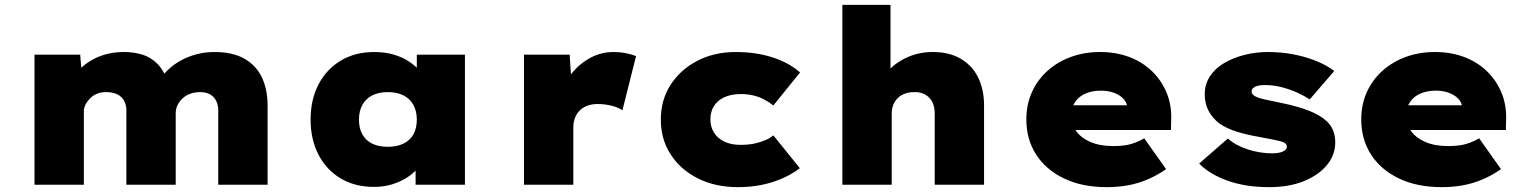

<svg xmlns="http://www.w3.org/2000/svg" viewBox="-20 -760 6283 790"><path d="M122 0V-535H310L318 -435L287 -451Q305 -475 327.5 -492.5Q350 -510 375.5 -522Q401 -534 430 -540Q459 -546 491 -546Q530 -546 565 -535.5Q600 -525 627 -498Q654 -471 672 -422L633 -425L642 -439Q660 -464 683.5 -483.5Q707 -503 735.5 -517Q764 -531 796 -538.5Q828 -546 862 -546Q938 -546 986.5 -518Q1035 -490 1058 -440.5Q1081 -391 1081 -326V0H878V-305Q878 -327 870 -344Q862 -361 845.5 -371Q829 -381 804 -381Q782 -381 763.5 -374.5Q745 -368 731.5 -355.5Q718 -343 710.5 -327.5Q703 -312 703 -294V0H500V-305Q500 -328 491 -345Q482 -362 463.5 -371.5Q445 -381 416 -381Q395 -381 378.5 -374Q362 -367 350 -354.5Q338 -342 331.5 -329Q325 -316 325 -302V0Z M1519 9Q1440 9 1381.5 -26Q1323 -61 1290.5 -123.5Q1258 -186 1258 -268Q1258 -350 1290.5 -412.5Q1323 -475 1382 -510.5Q1441 -546 1520 -546Q1563 -546 1599.5 -535.5Q1636 -525 1663.5 -506.5Q1691 -488 1709.5 -466Q1728 -444 1738 -420L1695 -417V-535H1893V0H1690V-139L1733 -129Q1725 -102 1706.5 -77Q1688 -52 1660 -33Q1632 -14 1596.5 -2.5Q1561 9 1519 9ZM1576 -156Q1613 -156 1640 -169Q1667 -182 1681 -207Q1695 -232 1695 -268Q1695 -303 1681 -328.5Q1667 -354 1640 -367.5Q1613 -381 1576 -381Q1538 -381 1511.5 -367.5Q1485 -354 1471 -328.5Q1457 -303 1457 -268Q1457 -232 1471 -207Q1485 -182 1511.5 -169Q1538 -156 1576 -156Z M2136 0V-535H2324L2336 -347L2283 -361Q2297 -413 2330 -455Q2363 -497 2408 -521.5Q2453 -546 2504 -546Q2530 -546 2554 -541.5Q2578 -537 2597 -529L2541 -306Q2527 -317 2498.5 -324.5Q2470 -332 2439 -332Q2414 -332 2395 -324.5Q2376 -317 2363.5 -303.5Q2351 -290 2345 -273Q2339 -256 2339 -236V0Z M3016 10Q2923 10 2851.5 -26Q2780 -62 2739.5 -124.5Q2699 -187 2699 -268Q2699 -349 2739.5 -411.5Q2780 -474 2849.5 -510Q2919 -546 3008 -546Q3089 -546 3157 -524.5Q3225 -503 3272 -462L3162 -326Q3146 -339 3125.5 -350Q3105 -361 3081 -367Q3057 -373 3028 -373Q2989 -373 2960.5 -360Q2932 -347 2917.5 -323.5Q2903 -300 2903 -269Q2903 -239 2917 -215.5Q2931 -192 2959 -178Q2987 -164 3026 -164Q3060 -164 3085 -169.5Q3110 -175 3129.5 -183.5Q3149 -192 3162 -203L3271 -68Q3224 -32 3159 -11Q3094 10 3016 10Z M3446 0V-740H3644V-411L3596 -394Q3606 -438 3638 -472Q3670 -506 3717 -526Q3764 -546 3818 -546Q3886 -546 3933.5 -518Q3981 -490 4005 -440.5Q4029 -391 4029 -326V0H3826V-291Q3826 -321 3816 -340.5Q3806 -360 3786.5 -371Q3767 -382 3741 -381Q3721 -381 3704 -375Q3687 -369 3674.5 -357Q3662 -345 3655.5 -328.5Q3649 -312 3649 -292V0H3548Q3505 0 3479.5 0Q3454 0 3446 0Z M4534 10Q4432 10 4357.5 -26Q4283 -62 4243 -124.5Q4203 -187 4203 -268Q4203 -330 4226 -381Q4249 -432 4290.5 -469Q4332 -506 4387 -526Q4442 -546 4506 -546Q4571 -546 4625 -526Q4679 -506 4718.5 -468.5Q4758 -431 4779.5 -380Q4801 -329 4799 -268L4798 -225H4323L4300 -327H4637L4618 -301V-319Q4617 -338 4602.5 -353.5Q4588 -369 4564 -378Q4540 -387 4510 -387Q4475 -387 4447.5 -375.5Q4420 -364 4404 -341Q4388 -318 4388 -284Q4388 -248 4408.5 -220Q4429 -192 4467.5 -175.5Q4506 -159 4561 -159Q4608 -159 4637.5 -168.5Q4667 -178 4688 -191L4778 -64Q4739 -37 4699 -20.5Q4659 -4 4618.5 3Q4578 10 4534 10Z M5202 10Q5105 10 5031 -16.5Q4957 -43 4914 -87L5032 -190Q5065 -161 5115 -145Q5165 -129 5215 -129Q5228 -129 5239.5 -131Q5251 -133 5258.5 -136.5Q5266 -140 5270.5 -145Q5275 -150 5275 -157Q5275 -169 5258 -176Q5243 -181 5216.5 -186Q5190 -191 5159 -197Q5107 -206 5066.5 -219Q5026 -232 4997 -252Q4969 -274 4953 -303.5Q4937 -333 4937 -372Q4937 -413 4958 -445.5Q4979 -478 5016 -500Q5053 -522 5100 -534Q5147 -546 5197 -546Q5250 -546 5298.5 -537Q5347 -528 5391 -511Q5435 -494 5470 -468L5369 -351Q5348 -365 5318.5 -378.5Q5289 -392 5254.5 -401Q5220 -410 5186 -410Q5173 -410 5162.5 -408.5Q5152 -407 5145 -403.5Q5138 -400 5134 -395.5Q5130 -391 5130 -385Q5129 -378 5133.5 -372.5Q5138 -367 5146 -363Q5159 -356 5185.5 -350.5Q5212 -345 5254 -336Q5322 -322 5367 -304Q5412 -286 5438 -262Q5456 -246 5465 -223.5Q5474 -201 5474 -175Q5474 -122 5439.5 -80.5Q5405 -39 5344.5 -14.5Q5284 10 5202 10Z M5912 10Q5810 10 5735.5 -26Q5661 -62 5621 -124.5Q5581 -187 5581 -268Q5581 -330 5604 -381Q5627 -432 5668.5 -469Q5710 -506 5765 -526Q5820 -546 5884 -546Q5949 -546 6003 -526Q6057 -506 6096.5 -468.5Q6136 -431 6157.5 -380Q6179 -329 6177 -268L6176 -225H5701L5678 -327H6015L5996 -301V-319Q5995 -338 5980.5 -353.5Q5966 -369 5942 -378Q5918 -387 5888 -387Q5853 -387 5825.5 -375.5Q5798 -364 5782 -341Q5766 -318 5766 -284Q5766 -248 5786.5 -220Q5807 -192 5845.5 -175.5Q5884 -159 5939 -159Q5986 -159 6015.5 -168.5Q6045 -178 6066 -191L6156 -64Q6117 -37 6077 -20.5Q6037 -4 5996.5 3Q5956 10 5912 10Z"/></svg>

Font: Lexend Exa Black
Style: Regular
Weight: 900
Designer: Bonnie Shaver-Troup, Thomas Jockin
Foundry: Lexend
Version: Version 1.007